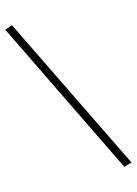

<svg xmlns="http://www.w3.org/2000/svg" viewBox="-180 -790 734 1031"><g transform="rotate(-15 187.0 -274.5)"><path d="M379 171 -48 -706 -7 -720 422 158Z"/></g></svg>

Font: EauTest Semilight
Style: Italic
Weight: 300
Italic angle: -12°
Designer: Christian Thalmann (Catharsis Fonts)
Version: Version 0.001;PS 000.001;hotconv 1.0.88;makeotf.lib2.5.64775